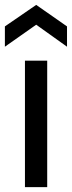

<svg xmlns="http://www.w3.org/2000/svg" viewBox="-24 -765 294 785"><path d="M78 0V-517H169V0ZM-4 -574V-657L124 -745L250 -657V-574L124 -664Z"/></svg>

Font: Bricolage Grotesque 17pt
Style: Regular
Weight: 400
Version: Version 1.001;gftools[0.9.33.dev8+g029e19f]